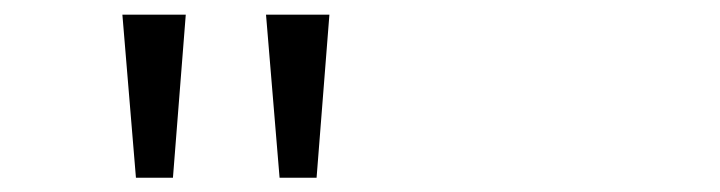

<svg xmlns="http://www.w3.org/2000/svg" viewBox="-20 -720 983 262"><path d="M165.5 -477.5 147 -700H233.5L216 -477.5ZM361.5 -477.5 343 -700H429.5L412 -477.5Z"/></svg>

Font: Trispace Expanded Light
Style: Regular
Weight: 300
Width: 7
Designer: Tyler Finck
Foundry: Etcetera Type Company
Version: Version 1.210; ttfautohint (v1.8.3)